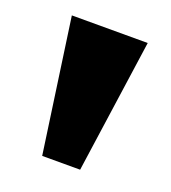

<svg xmlns="http://www.w3.org/2000/svg" viewBox="-75 -800 398 447"><g transform="rotate(20 124.0 -576.5)"><path d="M171 -411H77L30 -742H218Z"/></g></svg>

Font: Morrison Black
Style: Regular
Weight: 900
Designer: Pablo Impallari, Rodrigo Fuenzalida (Modified by Dan O. Williams)
Version: Version 0.03;June 6, 2019;FontCreator 11.5.0.2425 64-bit; tt